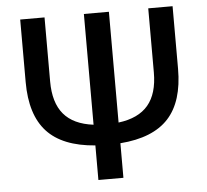

<svg xmlns="http://www.w3.org/2000/svg" viewBox="-52 -785 908 841"><g transform="rotate(-5 402.0 -365.0)"><path d="M457 -243Q545 -254 587.5 -304.5Q630 -355 630 -448V-730H737V-455Q737 -311 669 -237Q601 -163 457 -152V0H347V-152Q203 -163 135 -237Q67 -311 67 -455V-730H174V-448Q174 -355 216.5 -304.5Q259 -254 347 -243V-730H457Z"/></g></svg>

Font: M PLUS 1p Medium
Style: Regular
Weight: 500
Version: Version 1.062